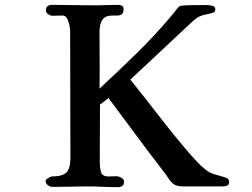

<svg xmlns="http://www.w3.org/2000/svg" viewBox="-20 -770 1040 791"><path d="M924 -19Q924 -9 916 -5.5Q908 -2 900 -2H740Q733 -2 726.5 -2.5Q720 -3 713 -4Q699 -7 689 -17Q680 -25 673 -36.5Q666 -48 658 -58Q642 -79 626 -100Q610 -121 593 -143L427 -366L392 -339Q392 -280 391.5 -221Q391 -162 391 -103Q391 -83 395.5 -63Q400 -43 427 -43Q435 -43 443.5 -43.5Q452 -44 460 -44Q468 -44 479.5 -38Q491 -32 491 -22Q491 1 466 1Q434 1 402 -0.5Q370 -2 338 -2Q303 -2 268 -1Q233 0 198 0Q188 0 178 -6.5Q168 -13 168 -24Q168 -30 178.5 -36.5Q189 -43 194 -43Q237 -43 253.5 -59.5Q270 -76 270 -119Q270 -249 269.5 -379Q269 -509 269 -639Q269 -662 260 -686Q256 -696 251 -701Q246 -706 235 -706Q225 -706 215.5 -705.5Q206 -705 196 -705Q188 -705 178.5 -711.5Q169 -718 169 -727Q169 -750 195 -750Q240 -750 285 -749Q330 -748 375 -748Q398 -748 421 -749Q444 -750 467 -750Q476 -750 482.5 -746.5Q489 -743 489 -732Q489 -714 479 -709.5Q469 -705 454.5 -706Q440 -707 425 -704Q410 -701 400 -686Q390 -671 390 -635Q390 -577 390.5 -520Q391 -463 390 -405Q467 -476 541.5 -549Q616 -622 683 -701Q687 -705 694 -714.5Q701 -724 708.5 -733Q716 -742 719 -744Q724 -747 744 -748Q764 -749 785 -749Q806 -749 814 -749Q820 -749 833 -749Q846 -749 856.5 -745.5Q867 -742 867 -732Q867 -722 860.5 -719Q854 -716 845 -714Q817 -709 802.5 -702.5Q788 -696 766 -675L517 -442Q579 -365 639.5 -286.5Q700 -208 765 -133Q779 -117 794 -101Q809 -85 826 -72Q842 -59 860 -53Q864 -52 878 -48Q892 -44 904.5 -40Q917 -36 918 -35Q924 -29 924 -19Z"/></svg>

Font: Kaisei Decol
Style: Bold
Weight: 700
Designer: Font-Kai, 金井和夫
Foundry: KAZUO KANAI
Version: Version 5.003